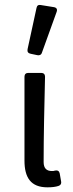

<svg xmlns="http://www.w3.org/2000/svg" viewBox="-20 -763 303 793"><path d="M130.9 -730.5 93.8 -559.6C91.8 -548.8 96.7 -543 106.4 -541L133.8 -535.2C142.6 -533.2 150.4 -536.1 153.3 -545.9L213.9 -713.9C217.8 -724.6 213.9 -731.4 203.1 -733.4L148.4 -742.2C138.7 -744.1 132.8 -740.2 130.9 -730.5ZM81.1 -99.6C81.1 -29.3 107.4 10.7 175.8 10.7C195.3 10.7 210 8.8 221.7 4.9C230.5 2 234.4 -4.9 232.4 -13.7L226.6 -46.9C224.6 -56.6 217.8 -60.5 208 -58.6C203.1 -56.6 198.2 -56.6 194.3 -56.6C172.9 -56.6 160.2 -67.4 160.2 -93.8C160.2 -197.3 163.1 -327.1 166 -446.3C166 -456.1 160.2 -461.9 150.4 -461.9H96.7C86.9 -461.9 81.1 -456.1 81.1 -446.3Z"/></svg>

Font: Ed Sans Neue
Style: Regular
Weight: 400
Designer: Stephen Hutchings
Version: Version 1.004;PS 001.004;hotconv 1.0.88;makeotf.lib2.5.64775